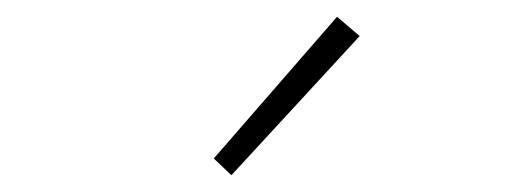

<svg xmlns="http://www.w3.org/2000/svg" viewBox="-20 -840 626 229"><path d="M256 -631 235 -651 382 -820 409 -797Z"/></svg>

Font: Noto Sans TC Thin Thin
Style: Regular
Weight: 250
Version: Version 2.004-H2;hotconv 1.0.118;makeotfexe 2.5.65603